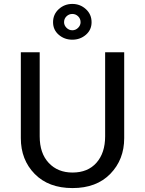

<svg xmlns="http://www.w3.org/2000/svg" viewBox="-20 -946 739 977"><path d="M348 -926Q388 -926 417 -899.5Q446 -873 446 -833Q446 -794 417 -769Q388 -744 348 -744Q308 -744 279 -769Q250 -794 250 -833Q250 -873 279 -899.5Q308 -926 348 -926ZM348 -792Q365 -792 377.5 -804.5Q390 -817 390 -833Q390 -851 377.5 -863Q365 -875 348 -875Q331 -875 318.5 -863Q306 -851 306 -833Q306 -817 318.5 -804.5Q331 -792 348 -792ZM182 -252Q182 -166 228 -117Q274 -68 349 -68Q427 -68 471 -118Q515 -168 515 -252V-680H612V-243Q612 -134 541.5 -61.5Q471 11 349 11Q227 11 156.5 -61Q86 -133 86 -243V-680H182Z"/></svg>

Font: Palanquin Medium
Style: Regular
Weight: 500
Designer: Pria Ravichandran
Version: Version 1.0.4